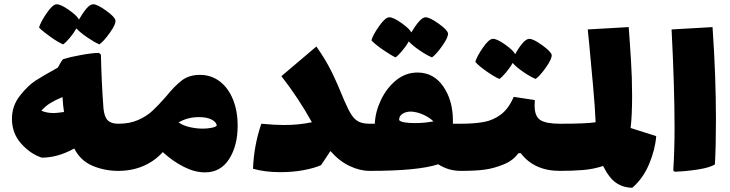

<svg xmlns="http://www.w3.org/2000/svg" viewBox="-20 -766 3424 900"><path d="M566 -76Q566 -19 559 8Q552 35 534 35Q470 35 413.5 11Q357 -13 328 -70Q251 -27 176 -27Q123 -44 79.5 -92.5Q36 -141 36 -209Q36 -270 73.5 -317.5Q111 -365 146.5 -388Q182 -411 251 -449Q256 -458 263 -470.5Q270 -483 276 -489Q305 -498 359 -508Q413 -518 444 -518L453 -510Q456 -378 465 -258Q469 -218 485 -202Q501 -186 534 -186Q553 -186 559.5 -159Q566 -132 566 -76ZM232 -236Q244 -236 280 -241Q275 -274 273 -311Q239 -297 215.5 -282.5Q192 -268 174 -247Q199 -236 232 -236ZM446 -558Q424 -567 389.5 -590.5Q355 -614 338 -633Q326 -611 307 -588.5Q288 -566 276 -558Q252 -568 215.5 -594Q179 -620 163 -637Q170 -662 198.5 -704Q227 -746 246 -746Q265 -746 303.5 -719Q342 -692 350 -674Q367 -704 384.5 -725Q402 -746 417 -746Q436 -746 477 -716.5Q518 -687 521 -671Q524 -653 495 -612.5Q466 -572 446 -558Z M1094 -177Q1094 -83 1054 -20.5Q1014 42 941 42Q893 42 841.5 16Q790 -10 743 -53Q704 -10 651 12.5Q598 35 534 35Q516 35 509 8Q502 -19 502 -76Q502 -132 508.5 -159Q515 -186 534 -186Q588 -186 627.5 -203.5Q667 -221 694 -246Q721 -271 757 -312Q799 -364 833 -389.5Q867 -415 917 -415Q970 -415 1010 -384.5Q1050 -354 1072 -300Q1094 -246 1094 -177ZM996 -177Q995 -193 973 -205Q951 -217 912 -217Q859 -217 817 -192Q839 -177 870 -170Q901 -163 931 -163Q953 -163 972 -167Q991 -171 996 -177Z M1745 -76Q1745 -19 1738 8Q1731 35 1713 35Q1667 35 1618.5 12Q1570 -11 1529 -58Q1514 -35 1485 8Q1454 22 1403.5 31.5Q1353 41 1294 41Q1222 41 1166 25Q1170 -84 1205 -186Q1267 -180 1311 -180Q1381 -180 1442 -193Q1378 -308 1299 -409L1463 -548Q1506 -487 1533 -432.5Q1560 -378 1595 -292Q1614 -248 1628.5 -226.5Q1643 -205 1662 -195.5Q1681 -186 1713 -186Q1732 -186 1738.5 -159Q1745 -132 1745 -76Z M2172 -76Q2172 -19 2165 8Q2158 35 2140 35Q2082 35 2034 4Q1941 35 1713 35Q1695 35 1688 8Q1681 -19 1681 -76Q1681 -132 1687.5 -159Q1694 -186 1713 -186H1737Q1739 -241 1765.5 -297Q1792 -353 1836.5 -389.5Q1881 -426 1937 -426Q2013 -426 2058 -360.5Q2103 -295 2103 -201V-186H2140Q2159 -186 2165.5 -159Q2172 -132 2172 -76ZM2012 -197Q1991 -217 1962 -229.5Q1933 -242 1906 -243Q1882 -243 1866 -232Q1850 -221 1851 -203Q1862 -189 1927 -189Q1968 -189 2012 -197ZM2005 -497Q1982 -506 1947.5 -529.5Q1913 -553 1896 -572Q1884 -550 1865 -527.5Q1846 -505 1834 -497Q1811 -508 1774 -533.5Q1737 -559 1721 -577Q1728 -602 1757 -643.5Q1786 -685 1805 -685Q1824 -685 1862 -658Q1900 -631 1908 -614Q1925 -643 1943 -664Q1961 -685 1975 -685Q1994 -685 2035 -656Q2076 -627 2080 -610Q2082 -592 2053.5 -551.5Q2025 -511 2005 -497Z M2637 -76Q2637 -19 2630 8Q2623 35 2605 35Q2484 35 2421 -48H2410Q2385 -13 2340 5Q2296 23 2253 29Q2210 35 2140 35Q2122 35 2115 8Q2108 -19 2108 -76Q2108 -132 2114.5 -159Q2121 -186 2140 -186Q2205 -186 2249.5 -194.5Q2294 -203 2329.5 -230.5Q2365 -258 2388 -312L2487 -297Q2486 -287 2486 -271Q2486 -221 2512.5 -203.5Q2539 -186 2605 -186Q2624 -186 2630.5 -159Q2637 -132 2637 -76ZM2491 -396Q2468 -405 2433.5 -428.5Q2399 -452 2383 -471Q2371 -449 2352 -426.5Q2333 -404 2321 -396Q2297 -406 2260 -432Q2223 -458 2208 -476Q2215 -501 2243.5 -542.5Q2272 -584 2291 -584Q2310 -584 2348 -557Q2386 -530 2395 -512Q2411 -542 2429 -563Q2447 -584 2461 -584Q2480 -584 2521 -554.5Q2562 -525 2566 -509Q2568 -491 2539.5 -450.5Q2511 -410 2491 -396Z M3056 -128Q3051 -64 3022.5 3.5Q2994 71 2944 114Q2903 114 2869.5 92Q2836 70 2807 12Q2762 27 2712.5 31Q2663 35 2605 35Q2587 35 2580 8Q2573 -19 2573 -76Q2573 -132 2579.5 -159Q2586 -186 2605 -186Q2729 -186 2772 -193Q2769 -265 2760 -363Q2751 -461 2742 -559L2735 -628L2927 -639L2931 -585Q2932 -572 2937.5 -487Q2943 -402 2943 -317Q2943 -223 2936 -166Z M3136 33Q3142 -63 3142 -165Q3142 -357 3128 -628L3320 -639Q3336 -410 3336 -205Q3336 -76 3331 5Q3306 20 3251.5 28.5Q3197 37 3143 39Z"/></svg>

Font: Lalezar
Style: Regular
Weight: 400
Designer: Borna Izadpanah
Foundry: Borna Izadpanah
Version: Version 1.003;November 28, 2018;FontCreator 11.5.0.2421 64-b